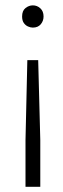

<svg xmlns="http://www.w3.org/2000/svg" viewBox="-20 -550 240 734"><path d="M105.5 -444.5Q96.5 -444.5 87 -448.8Q77.5 -453 71 -462.2Q64.5 -471.5 64.5 -487Q64.5 -509 77.5 -519.2Q90.5 -529.5 105.5 -529.5Q122 -529.5 134.2 -518.2Q146.5 -507 146.5 -487Q146.5 -470 135.8 -457.2Q125 -444.5 105.5 -444.5ZM134 164H77.5V-14.5L84.5 -320H126L134 -14.5Z"/></svg>

Font: Argentum Novus Light
Style: Regular
Weight: 300
Designer: Julieta Ulanovsky (font) & Cristiano Sobral (main changes)
Foundry: Julieta Ulanovsky (font) & Cristiano Sobral (main changes)
Version: Version 3.00;November 27, 2020;FontCreator 13.0.0.2655 64-bi